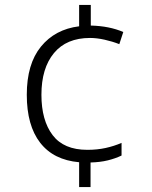

<svg xmlns="http://www.w3.org/2000/svg" viewBox="-20 -744 611 774"><path d="M346 -641Q384 -640 416.5 -633.5Q449 -627 477 -615L461 -566Q433 -577 401.5 -584Q370 -591 343 -591Q248 -591 197.5 -530Q147 -469 147 -362Q147 -259 192 -199.5Q237 -140 332 -140Q372 -140 406 -147.5Q440 -155 470 -168V-117Q445 -105 414.5 -97.5Q384 -90 345 -89V10H299V-90Q196 -99 142 -168.5Q88 -238 88 -362Q88 -486 145 -556Q202 -626 299 -638V-724H346Z"/></svg>

Font: Noto Sans Bengali UI Light
Style: Regular
Weight: 300
Designer: Jelle Bosma - Monotype Design Team
Foundry: Monotype Imaging Inc.
Version: Version 2.003; ttfautohint (v1.8.4.7-5d5b)